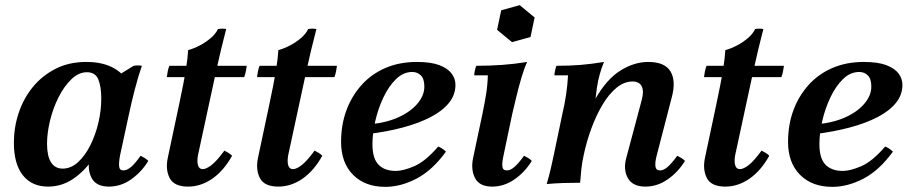

<svg xmlns="http://www.w3.org/2000/svg" viewBox="-20 -711 3542 747"><path d="M404 15Q354 15 336.5 -18.5Q319 -52 329 -98L342 -159L386 -254L391 -388L500 -455Q516 -458 532 -455Q518 -415 504.5 -363Q491 -311 482 -268L447 -106Q442 -79 443.5 -63.5Q445 -48 460 -48Q474 -48 490 -61.5Q506 -75 527 -105Q535 -101 542.5 -96.5Q550 -92 557 -85Q530 -41 490 -13Q450 15 404 15ZM167 15Q104 15 69 -29Q34 -73 34 -156Q34 -215 52.5 -271Q71 -327 107 -371.5Q143 -416 195.5 -443Q248 -470 316 -470Q381 -470 424.5 -445Q468 -420 484 -377L412 -325Q412 -265 394 -204.5Q376 -144 342.5 -94.5Q309 -45 264.5 -15Q220 15 167 15ZM224 -55Q256 -55 283.5 -80Q311 -105 331.5 -146Q352 -187 363 -234.5Q374 -282 374 -327Q374 -374 362.5 -402Q351 -430 318 -430Q286 -430 257.5 -402.5Q229 -375 207.5 -332Q186 -289 174.5 -241Q163 -193 163 -152Q163 -104 178.5 -79.5Q194 -55 224 -55Z M629 -411Q630 -420 632.5 -433Q635 -446 639 -455H940Q939 -448 936.5 -434Q934 -420 930 -411ZM853 -125Q861 -121 868.5 -116.5Q876 -112 883 -105Q850 -46 805.5 -15.5Q761 15 712 15Q657 15 640 -18.5Q623 -52 633 -98L678 -310Q685 -343 692 -378.5Q699 -414 704.5 -449Q710 -484 712 -516Q734 -522 757 -534Q780 -546 799.5 -562.5Q819 -579 828 -598Q845 -601 860 -598Q839 -517 824 -448.5Q809 -380 794 -310L750 -106Q746 -82 750.5 -67.5Q755 -53 769 -53Q782 -53 802 -68Q822 -83 853 -125Z M980 -411Q981 -420 983.5 -433Q986 -446 990 -455H1291Q1290 -448 1287.5 -434Q1285 -420 1281 -411ZM1204 -125Q1212 -121 1219.5 -116.5Q1227 -112 1234 -105Q1201 -46 1156.5 -15.5Q1112 15 1063 15Q1008 15 991 -18.5Q974 -52 984 -98L1029 -310Q1036 -343 1043 -378.5Q1050 -414 1055.5 -449Q1061 -484 1063 -516Q1085 -522 1108 -534Q1131 -546 1150.5 -562.5Q1170 -579 1179 -598Q1196 -601 1211 -598Q1190 -517 1175 -448.5Q1160 -380 1145 -310L1101 -106Q1097 -82 1101.5 -67.5Q1106 -53 1120 -53Q1133 -53 1153 -68Q1173 -83 1204 -125Z M1520 -46Q1549 -46 1592 -64.5Q1635 -83 1685 -141Q1694 -137 1701 -132.5Q1708 -128 1715 -121Q1662 -48 1600.5 -16Q1539 16 1479 16Q1400 16 1353.5 -31Q1307 -78 1307 -159Q1307 -225 1327.5 -281Q1348 -337 1386.5 -380Q1425 -423 1479.5 -446.5Q1534 -470 1602 -470Q1657 -470 1689.5 -457.5Q1722 -445 1737 -425Q1752 -405 1752 -381Q1752 -342 1726.5 -310.5Q1701 -279 1654.5 -255Q1608 -231 1545.5 -214.5Q1483 -198 1409 -189L1408 -227Q1475 -231 1525 -252.5Q1575 -274 1603 -306.5Q1631 -339 1631 -374Q1631 -404 1617.5 -417.5Q1604 -431 1584 -431Q1549 -431 1520.5 -403Q1492 -375 1471.5 -331.5Q1451 -288 1440 -240Q1429 -192 1429 -150Q1429 -95 1452.5 -70.5Q1476 -46 1520 -46Z M1895 15Q1845 15 1828 -18.5Q1811 -52 1821 -98L1857 -268Q1865 -306 1871 -343Q1877 -380 1878 -418H1825Q1825 -425 1827.5 -436.5Q1830 -448 1833 -455Q1886 -455 1934 -458.5Q1982 -462 2031 -470Q2020 -447 2009 -410Q1998 -373 1989 -335Q1980 -297 1973 -268L1939 -106Q1933 -79 1934.5 -63.5Q1936 -48 1952 -48Q1966 -48 1981.5 -61.5Q1997 -75 2019 -105Q2027 -101 2034.5 -96.5Q2042 -92 2049 -85Q2022 -41 1981.5 -13Q1941 15 1895 15ZM2002 -691 2060 -643 2044 -567 1972 -547 1914 -595 1930 -671Z M2107 5Q2117 -29 2123 -55.5Q2129 -82 2135 -110L2168 -268Q2177 -306 2182.5 -343Q2188 -380 2190 -418H2137Q2137 -425 2139.5 -436.5Q2142 -448 2145 -455Q2198 -455 2239.5 -458.5Q2281 -462 2330 -470Q2321 -449 2313.5 -422.5Q2306 -396 2302 -367.5Q2298 -339 2295 -310L2251 -108Q2245 -81 2242 -54.5Q2239 -28 2237 0Q2204 0 2172.5 1Q2141 2 2107 5ZM2491 15Q2441 15 2422.5 -18.5Q2404 -52 2417 -98L2477 -323Q2486 -357 2476.5 -375.5Q2467 -394 2441 -394Q2408 -394 2378 -369Q2348 -344 2323.5 -302.5Q2299 -261 2280.5 -210.5Q2262 -160 2251 -108H2221Q2250 -244 2294.5 -323Q2339 -402 2393 -436Q2447 -470 2502 -470Q2567 -470 2589 -432.5Q2611 -395 2593 -330L2535 -106Q2528 -80 2530 -64Q2532 -48 2548 -48Q2562 -48 2577.5 -61.5Q2593 -75 2615 -105Q2623 -101 2630.5 -96.5Q2638 -92 2645 -85Q2618 -41 2577.5 -13Q2537 15 2491 15Z M2719 -411Q2720 -420 2722.5 -433Q2725 -446 2729 -455H3030Q3029 -448 3026.5 -434Q3024 -420 3020 -411ZM2943 -125Q2951 -121 2958.5 -116.5Q2966 -112 2973 -105Q2940 -46 2895.5 -15.5Q2851 15 2802 15Q2747 15 2730 -18.5Q2713 -52 2723 -98L2768 -310Q2775 -343 2782 -378.5Q2789 -414 2794.5 -449Q2800 -484 2802 -516Q2824 -522 2847 -534Q2870 -546 2889.5 -562.5Q2909 -579 2918 -598Q2935 -601 2950 -598Q2929 -517 2914 -448.5Q2899 -380 2884 -310L2840 -106Q2836 -82 2840.5 -67.5Q2845 -53 2859 -53Q2872 -53 2892 -68Q2912 -83 2943 -125Z M3259 -46Q3288 -46 3331 -64.5Q3374 -83 3424 -141Q3433 -137 3440 -132.5Q3447 -128 3454 -121Q3401 -48 3339.5 -16Q3278 16 3218 16Q3139 16 3092.5 -31Q3046 -78 3046 -159Q3046 -225 3066.5 -281Q3087 -337 3125.5 -380Q3164 -423 3218.5 -446.5Q3273 -470 3341 -470Q3396 -470 3428.5 -457.5Q3461 -445 3476 -425Q3491 -405 3491 -381Q3491 -342 3465.5 -310.5Q3440 -279 3393.5 -255Q3347 -231 3284.5 -214.5Q3222 -198 3148 -189L3147 -227Q3214 -231 3264 -252.5Q3314 -274 3342 -306.5Q3370 -339 3370 -374Q3370 -404 3356.5 -417.5Q3343 -431 3323 -431Q3288 -431 3259.5 -403Q3231 -375 3210.5 -331.5Q3190 -288 3179 -240Q3168 -192 3168 -150Q3168 -95 3191.5 -70.5Q3215 -46 3259 -46Z"/></svg>

Font: Poltawski Nowy SemiBold
Style: Italic
Weight: 600
Italic angle: -12°
Version: Version 1.001;gftools[0.9.25]